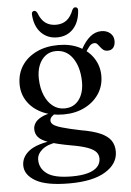

<svg xmlns="http://www.w3.org/2000/svg" viewBox="-61 -710 685 1007"><g transform="rotate(-5 282.0 -207.0)"><path d="M345 -21Q282.5 -34 249.5 -43.8Q216.5 -53.5 204.5 -63Q192.5 -72.5 192.5 -84.5Q192.5 -95.5 201.2 -104.8Q210 -114 226 -122L214 -127.5Q172 -120.5 148 -108Q124 -95.5 114 -79.8Q104 -64 104 -47.5Q104 -23 119 -5.2Q134 12.5 174 26.5Q214 40.5 289 54Q344.5 63.5 375.8 75.2Q407 87 419.2 101.5Q431.5 116 431.5 135.5Q431.5 160.5 414.8 178.8Q398 197 364.5 206.8Q331 216.5 280 216.5Q188 216.5 149.2 188.2Q110.5 160 110.5 114.5Q110.5 84.5 138.5 61Q166.5 37.5 221 30.5L210 18Q111.5 29.5 70.8 61Q30 92.5 30 137.5Q30 187 86.2 219.5Q142.5 252 264 252Q388 252 454 211.2Q520 170.5 520 106.5Q520 72.5 503.5 48.2Q487 24 448.8 7Q410.5 -10 345 -21ZM376 -421 403 -415Q418.5 -440.5 430.2 -455Q442 -469.5 457.5 -469.5Q467 -469.5 473.2 -462.5Q479.5 -455.5 485.8 -446.8Q492 -438 500.8 -431Q509.5 -424 524 -424Q543.5 -424 553.8 -437Q564 -450 564 -472Q564 -497.5 545.5 -513.2Q527 -529 499.5 -529Q467 -529 440.2 -507Q413.5 -485 392 -445.5ZM479 -296Q479 -346 453 -387Q427 -428 379.8 -452Q332.5 -476 268.5 -476Q202.5 -476 152.8 -452Q103 -428 75.5 -386Q48 -344 48 -289Q48 -238 75 -197.8Q102 -157.5 150.8 -134.2Q199.5 -111 264.5 -111Q326.5 -111 374.8 -134.8Q423 -158.5 451 -200.2Q479 -242 479 -296ZM252.5 -445.5Q307 -446 339.8 -400.2Q372.5 -354.5 375 -280.5Q377 -218 349.5 -180.2Q322 -142.5 273.5 -142Q238.5 -141.5 211.5 -162.2Q184.5 -183 168.5 -220.5Q152.5 -258 151 -308.5Q150 -348.5 162.2 -379.2Q174.5 -410 197.8 -427.8Q221 -445.5 252.5 -445.5ZM266 -583Q299 -583 321.5 -600Q344 -617 358 -653.5Q364.5 -665.5 373.5 -665.5Q380.5 -665.5 384.5 -660.5Q388.5 -655.5 387.5 -646Q383 -585 350.2 -550.8Q317.5 -516.5 266 -516.5Q215 -516.5 181.8 -550.8Q148.5 -585 144.5 -646Q143.5 -655.5 147.5 -660.5Q151.5 -665.5 158 -665.5Q167 -665.5 173.5 -653.5Q187.5 -616 210.5 -599.5Q233.5 -583 266 -583Z"/></g></svg>

Font: Fraunces 28pt
Style: Regular
Weight: 400
Version: Version 1.000;[b76b70a41]